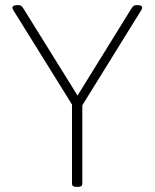

<svg xmlns="http://www.w3.org/2000/svg" viewBox="-20 -722 599 744"><path d="M275 2Q267 2 263 -1Q259 -4 259 -10V-317L32 -682Q30 -686 29 -688Q28 -690 28 -692Q28 -696 32 -699Q36 -702 46 -702H50Q58 -702 62 -699.5Q66 -697 72 -687L294 -330H267L488 -687Q494 -697 498 -699.5Q502 -702 509 -702H513Q524 -702 527.5 -699Q531 -696 531 -692Q531 -690 530 -688Q529 -686 527 -682L299 -314V-10Q299 -4 295 -1Q291 2 283 2Z"/></svg>

Font: Asap Thin
Style: Regular
Weight: 250
Designer: Pablo Cosgaya
Foundry: Omnibus-Type
Version: Version 3.001